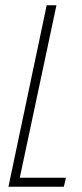

<svg xmlns="http://www.w3.org/2000/svg" viewBox="-20 -708 311 728"><path d="M12 0 157 -688H194L55 -34H230L222 0Z"/></svg>

Font: Saira ExtraCondensed Thin
Style: Italic
Weight: 250
Width: 2
Italic angle: -12°
Designer: Hector Gatti with collaboration of the Omnibus-Type team
Foundry: Omnibus-Type
Version: Version 1.101